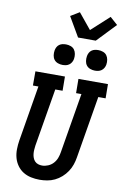

<svg xmlns="http://www.w3.org/2000/svg" viewBox="-124 -1269 861 1345"><g transform="rotate(10 307.0 -597.0)"><path d="M257 8Q225 8 195 1.5Q165 -5 140 -20.5Q115 -36 97.5 -60.5Q80 -85 72 -114Q64 -143 64.5 -175Q65 -207 70 -238L136 -634H97V-735H307L308 -634H256L187 -222Q185 -207 184 -192Q183 -177 184.5 -163Q186 -149 191 -135.5Q196 -122 205.5 -112Q215 -102 228.5 -97.5Q242 -93 257 -93Q278 -93 299.5 -102Q321 -111 336.5 -128Q352 -145 360 -166.5Q368 -188 371 -209L442 -634H404L403 -735H613L614 -634H562L488 -192Q484 -166 475 -139.5Q466 -113 450 -89Q434 -65 412 -45.5Q390 -26 364 -13.5Q338 -1 310.5 3.5Q283 8 257 8ZM506 -812Q489 -812 472.5 -818Q456 -824 446 -837Q436 -850 433.5 -867.5Q431 -885 434 -903Q436 -915 442 -926.5Q448 -938 458.5 -945.5Q469 -953 481.5 -955.5Q494 -958 506 -958Q523 -958 539.5 -952Q556 -946 565.5 -933Q575 -920 578 -902.5Q581 -885 578 -867Q576 -855 569.5 -843.5Q563 -832 552.5 -824.5Q542 -817 530 -814.5Q518 -812 506 -812ZM276 -812Q259 -812 242.5 -818Q226 -824 216 -837Q206 -850 203.5 -867.5Q201 -885 204 -903Q206 -915 212 -926.5Q218 -938 228.5 -945.5Q239 -953 251.5 -955.5Q264 -958 276 -958Q293 -958 309.5 -952Q326 -946 335.5 -933Q345 -920 348 -902.5Q351 -885 348 -867Q346 -855 339.5 -843.5Q333 -832 322.5 -824.5Q312 -817 300 -814.5Q288 -812 276 -812ZM350 -1020 269 -1159 332 -1197 423 -1086 550 -1202 604 -1154 476 -1020Z"/></g></svg>

Font: Iosevka HT Extended
Style: Bold Italic
Weight: 700
Width: 7
Italic angle: -9°
Monospace: yes
Designer: Belleve Invis
Foundry: Belleve Invis
Version: Version 32.3.0; ttfautohint (v1.8.4)